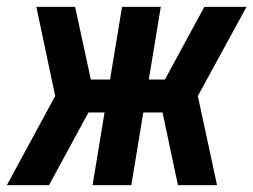

<svg xmlns="http://www.w3.org/2000/svg" viewBox="-49 -540 739 560"><path d="M-29 0 112 -260 57 -520H170L216 -308H272L307 -520H420L385 -308H432L547 -520H670L528 -260L584 0H470L425 -212H369L334 0H221L256 -212H209L94 0Z"/></svg>

Font: Iosevka Custom
Style: Bold Italic
Weight: 700
Italic angle: -9°
Designer: Belleve Invis
Foundry: Belleve Invis
Version: Version 30.3.1; ttfautohint (v1.8.3)